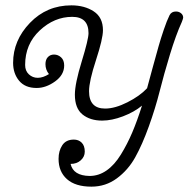

<svg xmlns="http://www.w3.org/2000/svg" viewBox="-20 -679 705 718"><path d="M315 -21Q349 -21 378.5 -41.5Q408 -62 432 -101Q456 -140 474.5 -183.5Q493 -227 511 -284Q482 -260 440 -244Q398 -228 362 -228Q317 -228 288.5 -251Q260 -274 260 -325Q260 -366 285.5 -449Q311 -532 311 -555Q311 -616 250 -616Q183 -616 128.5 -565Q74 -514 74 -436Q74 -414 88 -401Q102 -388 121 -388Q141 -388 163 -402Q150 -418 150 -439Q150 -456 159 -465.5Q168 -475 182 -475Q197 -475 208.5 -464.5Q220 -454 220 -434Q220 -399 186 -374.5Q152 -350 117 -350Q74 -350 51.5 -377Q29 -404 29 -444Q29 -528 92 -593.5Q155 -659 247 -659Q296 -659 330.5 -636.5Q365 -614 365 -566Q365 -534 339 -454.5Q313 -375 313 -338Q313 -273 373 -273Q410 -273 456.5 -296.5Q503 -320 530 -349Q536 -372 551 -426.5Q566 -481 573.5 -507.5Q581 -534 592.5 -568Q604 -602 614 -622Q621 -636 638 -636Q649 -636 657 -629.5Q665 -623 665 -613Q665 -610 660 -597Q638 -549 615.5 -475Q593 -401 577 -337.5Q561 -274 536.5 -206Q512 -138 485.5 -90.5Q459 -43 417 -12Q375 19 322 19Q262 19 230.5 -9Q199 -37 199 -85Q199 -115 213 -136Q227 -157 256 -157Q274 -157 285.5 -145.5Q297 -134 297 -112Q297 -93 282 -79.5Q267 -66 244 -66Q254 -22 315 -21Z"/></svg>

Font: Bonbon
Style: Regular
Weight: 400
Designer: Ksenia Erulevich
Foundry: Cyreal (www.cyreal.org)
Version: Version 1.000